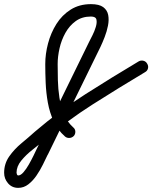

<svg xmlns="http://www.w3.org/2000/svg" viewBox="-135 -579 737 929"><path d="M179 81Q144 50 124.5 7.5Q105 -35 96.5 -82.5Q88 -130 86 -178Q84 -226 84 -269Q84 -318 97.5 -369Q111 -420 138 -463Q165 -506 207 -532.5Q249 -559 305 -559Q345 -559 364.5 -544.5Q384 -530 388.5 -506.5Q393 -483 387.5 -455Q382 -427 371.5 -400Q361 -373 351 -352Q287 -222 223.5 -91.5Q160 39 96 170Q96 170 96 169.5Q96 169 96 169Q96 169 96 169Q96 169 96 169Q86 190 72.5 217.5Q59 245 41.5 270.5Q24 296 2 313Q-20 330 -47 330Q-77 330 -96 308Q-115 286 -115 257Q-115 213 -90.5 178Q-66 143 -31 114Q4 85 34 58Q151 -42 278 -123Q405 -204 536 -282Q547 -288 559 -285Q571 -282 577 -271Q584 -260 581 -248Q578 -236 567 -230Q438 -153 313 -73.5Q188 6 73 104Q51 123 21 146.5Q-9 170 -32 198Q-55 226 -55 257Q-55 260 -53 265Q-51 270 -47 270Q-35 270 -21.5 254.5Q-8 239 4.5 217Q17 195 27 174.5Q37 154 42 143Q42 143 42 143Q42 143 42 143Q42 143 42 143Q42 143 42 143Q106 13 169.5 -117.5Q233 -248 297 -378Q302 -388 312 -407.5Q322 -427 328.5 -448.5Q335 -470 331.5 -484.5Q328 -499 305 -499Q262 -499 231.5 -477Q201 -455 181.5 -420Q162 -385 153 -345Q144 -305 144 -269Q144 -234 145 -191.5Q146 -149 152.5 -106.5Q159 -64 174.5 -26.5Q190 11 219 37Q229 45 229.5 57.5Q230 70 222 79Q213 88 200.5 88.5Q188 89 179 81Z"/></svg>

Font: FRB American Cursive Guidelines Arrows
Style: Bold Italic
Weight: 700
Italic angle: -25°
Version: Version 2.0;Modular Font Editor K font №1